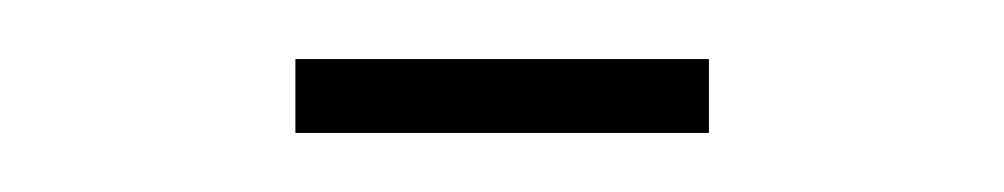

<svg xmlns="http://www.w3.org/2000/svg" viewBox="-20 -750 340 65"><path d="M80 -705V-730H220V-705Z"/></svg>

Font: Exetegue Light
Style: Regular
Weight: 300
Designer: Fábio Duarte Martins
Foundry: Fábio Duarte Martins
Version: Version 0.001